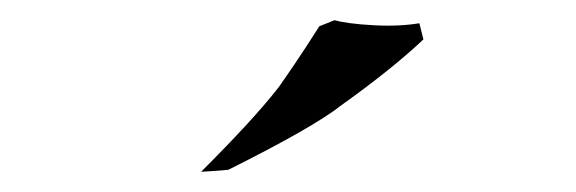

<svg xmlns="http://www.w3.org/2000/svg" viewBox="-20 -631 570 190"><path d="M395 -608C383 -606 368 -605 350 -606C331 -607 318 -609 311 -611L296 -605C277 -575 263 -555 256 -545C239 -523 213 -495 179 -461C197 -462 206 -463 206 -463C262 -491 299 -512 318 -527C353 -552 380 -574 399 -592Z"/></svg>

Font: GFS Pyrsos
Style: Regular
Weight: 400
Designer: George Matthiopoulos
Foundry: George Matthiopoulos
Version: Version 1.0